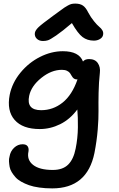

<svg xmlns="http://www.w3.org/2000/svg" viewBox="-20 -773 663 1073"><path d="M220.2 -543.9Q198.2 -543.9 185.3 -556.9Q172.4 -569.8 174.8 -588.9Q177.2 -603.5 194.8 -620.6Q212.4 -637.7 275.9 -684.1Q291 -694.8 311.5 -710Q332 -725.1 339.8 -730.5Q347.7 -735.8 359.6 -742.4Q371.6 -749 380.4 -751Q389.2 -752.9 400.9 -752.9Q427.2 -752.9 443.4 -741.9Q459.5 -731 473.1 -703.1Q487.8 -675.8 505.4 -654.3Q522.9 -632.8 534.4 -623.5Q545.9 -614.3 552.2 -603.3Q558.6 -592.3 556.2 -579.1Q554.2 -564.5 539.1 -555.2Q523.9 -545.9 504.9 -545.9Q467.8 -545.9 441.4 -565.9Q415 -585.9 381.8 -644Q327.6 -597.7 293.9 -574.7Q260.3 -551.8 248 -547.9Q235.8 -543.9 220.2 -543.9ZM272 279.8Q232.9 279.8 199.7 275.1Q166.5 270.5 142.3 262Q118.2 253.4 98.4 242.2Q78.6 231 66.7 217.5Q54.7 204.1 45.7 189.5Q36.6 174.8 33.9 159.7Q31.2 144.5 30.3 129.9Q29.3 115.2 33.2 102.1Q38.1 72.3 58.8 52.7Q79.6 33.2 106 33.2Q126.5 33.2 134.3 44.4Q142.1 55.7 139.2 73.2Q128.9 120.1 164.8 148.4Q200.7 176.8 274.9 176.8Q330.6 176.8 360.8 147Q391.1 117.2 402.8 57.1Q414.6 -1 415.3 -60.8Q416 -120.6 412.1 -161.1Q371.1 -106 316.2 -78.9Q261.2 -51.8 202.1 -51.8Q106.4 -51.8 61.8 -102.8Q17.1 -153.8 34.2 -243.2Q47.9 -310.1 94 -366.5Q140.1 -422.9 203.4 -454.8Q266.6 -486.8 331.1 -486.8Q421.9 -486.8 443.8 -429.2Q454.6 -442.9 478 -442.9Q511.2 -442.9 526.6 -420.4Q542 -397.9 538.1 -366.2Q532.2 -312.5 531 -254.2Q529.8 -195.8 530.5 -153.8Q531.2 -111.8 526.1 -48.8Q521 14.2 507.8 82Q467.3 279.8 272 279.8ZM143.1 -237.8Q126 -157.2 210 -157.2Q276.4 -157.2 329.6 -199.5Q382.8 -241.7 413.1 -329.1H409.2Q398.9 -329.1 392.1 -334.7Q385.3 -340.3 381.1 -348.1Q377 -356 371.6 -363.8Q366.2 -371.6 354.7 -377.2Q343.3 -382.8 326.2 -382.8Q267.1 -382.8 210.9 -337.6Q154.8 -292.5 143.1 -237.8Z"/></svg>

Font: Shantell Sans Bouncy
Style: Italic
Weight: 500
Italic angle: -11.31°
Designer: Stephen Nixon, Anya Danilova, Shantell Martin
Foundry: Arrow Type
Version: Version 1.006;[9816181b4]